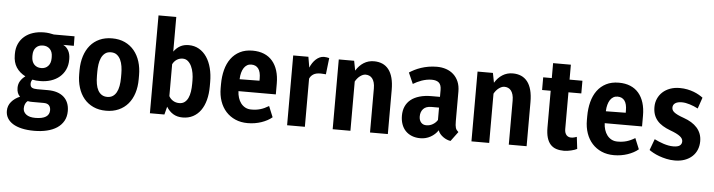

<svg xmlns="http://www.w3.org/2000/svg" viewBox="-54 -1017 5534 1488"><g transform="rotate(5 2713.0 -273.5)"><path d="M492.7 -469.2H410.2Q423.3 -463.4 433.8 -452.9Q444.3 -442.4 451.7 -429Q459 -415.5 462.6 -399.7Q466.3 -383.8 466.3 -367.2V-357.9Q466.3 -315.4 450.4 -281.5Q434.6 -247.6 406.5 -223.6Q378.4 -199.7 339.8 -187Q301.3 -174.3 255.4 -174.3Q238.3 -174.3 224.1 -175.5Q210 -176.8 195.8 -180.2Q190.4 -173.8 187.5 -165.5Q184.6 -157.2 184.6 -147.9Q184.6 -125 198.5 -117.2Q212.4 -109.4 239.7 -109.4H322.8Q362.8 -109.4 393.8 -99.4Q424.8 -89.4 446.3 -70.3Q467.8 -51.3 479 -23.7Q490.2 3.9 490.2 39.1Q490.2 83 471.7 116Q453.1 148.9 420.2 170.7Q387.2 192.4 342 203.1Q296.9 213.9 243.7 213.9Q189.5 213.9 147.5 204.3Q105.5 194.8 77.1 177Q48.8 159.2 34.2 134.3Q19.5 109.4 19.5 78.6Q19.5 37.6 45.2 7.3Q70.8 -22.9 111.8 -40Q86.4 -63 86.4 -107.4Q86.4 -136.7 100.6 -159.9Q114.7 -183.1 139.2 -200.7Q93.3 -224.1 68.1 -262.9Q43 -301.8 43 -357.9V-368.7Q43 -411.6 58.6 -445.8Q74.2 -480 102.3 -503.9Q130.4 -527.8 169.2 -540.3Q208 -552.7 254.4 -552.7Q274.9 -552.7 293.9 -550Q313 -547.4 331.1 -543H491.7ZM213.4 -7.8Q202.1 -7.8 192.6 -8.3Q183.1 -8.8 173.8 -11.2Q162.6 -2.9 155.5 12.2Q148.4 27.3 148.4 47.4Q148.4 75.7 172.6 94.5Q196.8 113.3 243.7 113.3Q298.3 113.3 325.7 95.7Q353 78.1 353 44.4Q353 20.5 340.1 6.3Q327.1 -7.8 297.9 -7.8ZM179.7 -357.9Q180.2 -318.8 200.7 -297.1Q221.2 -275.4 255.4 -275.4Q289.1 -275.4 309.3 -297.6Q329.6 -319.8 329.6 -357.9V-368.7Q329.6 -408.2 308.8 -429.4Q288.1 -450.7 254.4 -450.7Q220.7 -450.7 200.2 -429Q179.7 -407.2 179.7 -368.7Z M553.2 -286.1Q553.7 -345.7 569.3 -394.8Q585 -443.8 614.3 -479Q643.6 -514.2 686.3 -533.4Q729 -552.7 784.2 -552.7Q840.3 -552.7 883.5 -532.5Q926.8 -512.2 956.3 -476.3Q985.8 -440.4 1001 -391.8Q1016.1 -343.3 1016.1 -286.1V-255.4Q1016.1 -195.3 1000.5 -146.5Q984.9 -97.7 955.1 -62.7Q925.3 -27.8 882.3 -8.8Q839.4 10.3 785.2 10.3Q728.5 10.3 685.3 -9.8Q642.1 -29.8 612.8 -65.2Q583.5 -100.6 568.4 -149.2Q553.2 -197.8 553.2 -255.4ZM691.4 -255.4Q691.4 -219.2 696.5 -189.9Q701.7 -160.6 713.1 -140.1Q724.6 -119.6 742.4 -108.4Q760.3 -97.2 785.2 -97.2Q809.6 -97.2 827.1 -108.4Q844.7 -119.6 856.2 -140.4Q867.7 -161.1 873 -190.2Q878.4 -219.2 878.4 -255.4V-286.1Q878.4 -314.9 874 -343.3Q869.6 -371.6 858.9 -394Q848.1 -416.5 830.1 -430.4Q812 -444.3 784.2 -444.3Q755.9 -444.3 737.8 -429.9Q719.7 -415.5 709.5 -392.8Q699.2 -370.1 695.3 -341.8Q691.4 -313.5 691.4 -286.1Z M1432.1 -256.3V-281.2Q1432.1 -310.1 1427 -339.1Q1421.9 -368.2 1410.9 -391.4Q1399.9 -414.6 1383.1 -429.2Q1366.2 -443.8 1342.3 -443.8Q1316.9 -443.8 1296.4 -430.4Q1275.9 -417 1264.2 -393.6V-145.5Q1275.9 -123.5 1297.1 -110.8Q1318.4 -98.1 1344.7 -98.1Q1369.6 -98.1 1386.2 -110.6Q1402.8 -123 1413.1 -144.5Q1423.3 -166 1427.7 -194.8Q1432.1 -223.6 1432.1 -256.3ZM1569.8 -281.2V-247.6Q1569.8 -189 1557.1 -141.4Q1544.4 -93.8 1520.3 -60.1Q1496.1 -26.4 1460.9 -7.8Q1425.8 10.7 1380.4 10.7Q1337.9 10.7 1306.9 -8.1Q1275.9 -26.9 1254.4 -62L1238.3 0H1125.5Q1125.5 -191.4 1125.7 -380.6Q1126 -569.8 1126 -761.2H1264.2V-491.7Q1285.2 -521 1313.5 -536.6Q1341.8 -552.2 1379.4 -552.2Q1424.8 -552.2 1460.2 -531.7Q1495.6 -511.2 1520 -475.1Q1544.4 -439 1557.1 -389.4Q1569.8 -339.8 1569.8 -281.2Z M1886.7 10.3Q1833 10.3 1790.3 -8.3Q1747.6 -26.9 1717.3 -60.3Q1687 -93.8 1670.9 -140.1Q1654.8 -186.5 1654.8 -241.7V-271.5Q1654.8 -332 1668.2 -383.5Q1681.6 -435.1 1709.2 -472.7Q1736.8 -510.3 1778.6 -531.5Q1820.3 -552.7 1877 -552.7Q1927.2 -552.7 1966.1 -536.6Q2004.9 -520.5 2031.2 -489.7Q2057.6 -459 2071.3 -414.8Q2085 -370.6 2085 -314.5V-230.5H1837.4H1794.4Q1795.4 -203.6 1803 -179.4Q1810.5 -155.3 1824.7 -136.7Q1838.9 -118.2 1859.6 -107.4Q1880.4 -96.7 1907.2 -97.2Q1926.3 -97.2 1942.9 -99.4Q1959.5 -101.6 1975.3 -106.2Q1991.2 -110.8 2007.3 -118.2Q2023.4 -125.5 2041 -136.2L2075.7 -51.8Q2059.1 -37.6 2038.1 -26.4Q2017.1 -15.1 1992.7 -6.8Q1968.3 1.5 1941.4 5.9Q1914.6 10.3 1886.7 10.3ZM1876 -444.3Q1857.4 -444.3 1842.8 -435.5Q1828.1 -426.8 1818.1 -411.1Q1808.1 -395.5 1802.2 -374Q1796.4 -352.5 1795.4 -327.1V-325.7Q1795.4 -323.7 1795.9 -323.2L1949.7 -325.2V-342.3Q1949.7 -393.6 1930.9 -418.9Q1912.1 -444.3 1876 -444.3Z M2472.7 -546.9 2458 -419.4Q2450.7 -419.9 2445.6 -420.4Q2440.4 -420.9 2435.5 -421.1Q2430.7 -421.4 2425.8 -421.6Q2420.9 -421.9 2414.1 -421.9Q2380.9 -421.9 2360.6 -409.2Q2340.3 -396.5 2331.1 -374.5V0H2192.9V-543H2311L2325.2 -460Q2333 -479.5 2344.2 -496.3Q2355.5 -513.2 2369.1 -525.6Q2382.8 -538.1 2398.7 -545.4Q2414.6 -552.7 2432.1 -552.7Q2442.4 -552.7 2453.4 -551Q2464.4 -549.3 2472.7 -546.9Z M2667 -543 2681.6 -467.8Q2705.6 -507.8 2741.2 -530.3Q2776.9 -552.7 2820.8 -552.7Q2857.4 -552.7 2886.2 -540.3Q2915 -527.8 2935.3 -502Q2955.6 -476.1 2966.1 -436.5Q2976.6 -397 2976.6 -342.8V0H2837.9V-342.3Q2837.9 -369.6 2832.3 -388.9Q2826.7 -408.2 2816.9 -420.4Q2807.1 -432.6 2793.7 -438.2Q2780.3 -443.8 2764.6 -443.8Q2754.4 -443.8 2743.4 -439.2Q2732.4 -434.6 2721.7 -426.5Q2710.9 -418.5 2701.7 -407.2Q2692.4 -396 2685.5 -383.3V0H2547.4V-543Z M3267.6 -93.8Q3295.4 -93.8 3318.6 -107.9Q3341.8 -122.1 3354 -142.6V-238.8H3294.4Q3252.9 -238.8 3231.9 -216.6Q3210.9 -194.3 3210.9 -157.7Q3210.9 -128.9 3226.1 -111.3Q3241.2 -93.8 3267.6 -93.8ZM3520 -63 3465.3 10.7Q3452.1 9.3 3437 3.2Q3421.9 -2.9 3408 -12.7Q3394 -22.5 3383.1 -35.4Q3372.1 -48.3 3367.2 -63.5Q3344.7 -29.8 3308.6 -9.8Q3272.5 10.3 3229.5 10.3Q3192.4 10.3 3163.3 -1.5Q3134.3 -13.2 3114 -34.4Q3093.8 -55.7 3083.3 -85.7Q3072.8 -115.7 3072.8 -151.9Q3072.8 -191.9 3086.7 -223.4Q3100.6 -254.9 3127.9 -276.9Q3155.3 -298.8 3195.8 -310.5Q3236.3 -322.3 3289.6 -322.3H3354V-376Q3354 -415.5 3335.2 -432.4Q3316.4 -449.2 3279.3 -449.2Q3258.8 -449.2 3239 -445.3Q3219.2 -441.4 3200.9 -435.1Q3182.6 -428.7 3166.3 -420.7Q3149.9 -412.6 3135.3 -403.8L3097.7 -489.3Q3115.2 -501 3137.9 -512.5Q3160.6 -523.9 3187.7 -533Q3214.8 -542 3245.8 -547.4Q3276.9 -552.7 3311 -552.7Q3349.1 -552.7 3382.3 -541.5Q3415.5 -530.3 3440.2 -507.8Q3464.8 -485.4 3478.8 -452.4Q3492.7 -419.4 3492.7 -376V-145.5Q3492.7 -127.4 3493.9 -115Q3495.1 -102.5 3498 -93.3Q3501 -84 3506.3 -76.9Q3511.7 -69.8 3520 -63Z M3746.6 -543 3761.2 -467.8Q3785.2 -507.8 3820.8 -530.3Q3856.4 -552.7 3900.4 -552.7Q3937 -552.7 3965.8 -540.3Q3994.6 -527.8 4014.9 -502Q4035.2 -476.1 4045.7 -436.5Q4056.2 -397 4056.2 -342.8V0H3917.5V-342.3Q3917.5 -369.6 3911.9 -388.9Q3906.2 -408.2 3896.5 -420.4Q3886.7 -432.6 3873.3 -438.2Q3859.9 -443.8 3844.2 -443.8Q3834 -443.8 3823 -439.2Q3812 -434.6 3801.3 -426.5Q3790.5 -418.5 3781.2 -407.2Q3772 -396 3765.1 -383.3V0H3627V-543Z M4204.6 -659.2H4342.8V-543H4442.9V-444.3H4342.8V-158.2Q4342.8 -142.1 4346.9 -130.4Q4351.1 -118.7 4357.9 -111.3Q4364.7 -104 4373.8 -100.3Q4382.8 -96.7 4392.6 -96.7Q4406.2 -96.7 4418.5 -100.1Q4430.7 -103.5 4437.5 -106L4448.7 -13.2Q4440.9 -8.8 4428.7 -4.6Q4416.5 -0.5 4402.8 2.7Q4389.2 5.9 4375 8.1Q4360.8 10.3 4349.1 10.3Q4314 10.3 4287.1 1.5Q4260.3 -7.3 4241.9 -27.6Q4223.6 -47.9 4214.1 -80.1Q4204.6 -112.3 4204.6 -159.2V-444.3H4137.7V-543H4204.6Z M4735.8 10.3Q4682.1 10.3 4639.4 -8.3Q4596.7 -26.9 4566.4 -60.3Q4536.1 -93.8 4520 -140.1Q4503.9 -186.5 4503.9 -241.7V-271.5Q4503.9 -332 4517.3 -383.5Q4530.8 -435.1 4558.3 -472.7Q4585.9 -510.3 4627.7 -531.5Q4669.4 -552.7 4726.1 -552.7Q4776.4 -552.7 4815.2 -536.6Q4854 -520.5 4880.4 -489.7Q4906.7 -459 4920.4 -414.8Q4934.1 -370.6 4934.1 -314.5V-230.5H4686.5H4643.6Q4644.5 -203.6 4652.1 -179.4Q4659.7 -155.3 4673.8 -136.7Q4688 -118.2 4708.7 -107.4Q4729.5 -96.7 4756.3 -97.2Q4775.4 -97.2 4792 -99.4Q4808.6 -101.6 4824.5 -106.2Q4840.3 -110.8 4856.4 -118.2Q4872.6 -125.5 4890.1 -136.2L4924.8 -51.8Q4908.2 -37.6 4887.2 -26.4Q4866.2 -15.1 4841.8 -6.8Q4817.4 1.5 4790.5 5.9Q4763.7 10.3 4735.8 10.3ZM4725.1 -444.3Q4706.5 -444.3 4691.9 -435.5Q4677.2 -426.8 4667.2 -411.1Q4657.2 -395.5 4651.4 -374Q4645.5 -352.5 4644.5 -327.1V-325.7Q4644.5 -323.7 4645 -323.2L4798.8 -325.2V-342.3Q4798.8 -393.6 4780 -418.9Q4761.2 -444.3 4725.1 -444.3Z M5254.4 -142.1Q5254.4 -152.8 5249 -162.4Q5243.7 -171.9 5231.9 -181.2Q5220.2 -190.4 5200.9 -200Q5181.6 -209.5 5153.8 -219.7Q5121.1 -231.9 5095.5 -247.6Q5069.8 -263.2 5052.2 -283.7Q5034.7 -304.2 5025.6 -330.1Q5016.6 -356 5016.6 -389.2Q5016.6 -423.8 5029.8 -453.9Q5043 -483.9 5066.9 -505.9Q5090.8 -527.8 5124.5 -540.3Q5158.2 -552.7 5199.7 -552.7Q5231.4 -552.7 5259 -547.1Q5286.6 -541.5 5309.6 -532.7Q5332.5 -523.9 5350.6 -513.4Q5368.7 -502.9 5381.3 -493.2L5351.6 -406.7Q5320.3 -422.9 5287.1 -433.3Q5253.9 -443.8 5225.6 -443.8Q5191.9 -443.8 5173.8 -431.4Q5155.8 -418.9 5155.8 -397Q5155.8 -387.2 5159.7 -378.4Q5163.6 -369.6 5174.1 -361.1Q5184.6 -352.5 5203.1 -343.5Q5221.7 -334.5 5251 -324.2Q5283.2 -313 5309.6 -296.9Q5335.9 -280.8 5354.5 -260Q5373 -239.3 5383.1 -213.1Q5393.1 -187 5393.1 -155.3Q5393.1 -120.1 5380.9 -89.8Q5368.7 -59.6 5345 -37.4Q5321.3 -15.1 5286.9 -2.4Q5252.4 10.3 5208.5 10.3Q5175.3 10.3 5144 3.4Q5112.8 -3.4 5086.4 -13.2Q5060.1 -22.9 5039.8 -34.2Q5019.5 -45.4 5008.3 -53.7L5040.5 -140.6Q5056.2 -132.8 5074.5 -125Q5092.8 -117.2 5111.8 -111.1Q5130.9 -105 5150.1 -101.3Q5169.4 -97.7 5188 -97.7Q5223.1 -97.7 5238.8 -109.4Q5254.4 -121.1 5254.4 -142.1Z"/></g></svg>

Font: Ufes Sans
Style: Bold
Weight: 700
Designer: Ricardo Esteves & Filipe Motta
Foundry: ProDesignUfes - Ricardo Esteves, Filipe Motta (This is a derivative work, based on Roboto family, by Christian Robertson
Version: Version 2.0